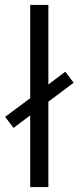

<svg xmlns="http://www.w3.org/2000/svg" viewBox="-20 -762 321 782"><path d="M246 -470 177 -418V-742H103V-362L1 -286L35 -241L103 -292V0H177V-348L280 -425Z"/></svg>

Font: Montserrat-Alt1
Style: Regular
Weight: 400
Designer: Differentunic
Foundry: Differentunic
Version: Version 7.222